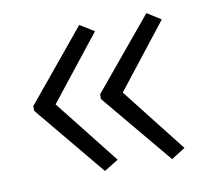

<svg xmlns="http://www.w3.org/2000/svg" viewBox="-55 -531 556 518"><g transform="rotate(-10 223.5 -272.0)"><path d="M33 -278V-265L193 -72L232 -96L93 -272L232 -448L193 -472ZM216 -278V-265L377 -72L415 -96L277 -272L415 -448L377 -472Z"/></g></svg>

Font: Noto Sans Lao Looped UI Light
Style: Regular
Weight: 300
Designer: Mark Frömberg, Ben Mitchell
Foundry: The Fontpad Ltd
Version: Version 1.001